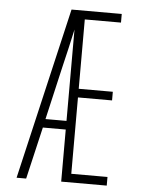

<svg xmlns="http://www.w3.org/2000/svg" viewBox="-53 -777 605 819"><g transform="rotate(5 250.0 -367.5)"><path d="M49 0 220 -735H435V-698H280V-401H426V-364H280V-37H435V0H240V-223H142L90 0ZM150 -260H240V-651Q231 -611 222 -570.5Q213 -530 203 -490Z"/></g></svg>

Font: Iosevka SS04 Extralight
Style: Regular
Weight: 200
Monospace: yes
Designer: Belleve Invis
Foundry: Belleve Invis
Version: Version 19.0.0; ttfautohint (v1.8.4)